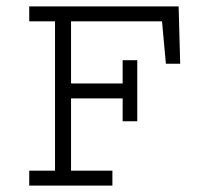

<svg xmlns="http://www.w3.org/2000/svg" viewBox="-20 -583 640 603"><path d="M545.9 -382.8H501L488.8 -516.1H203.1V-320.8H365.2V-394H411.1V-202.1H365.2V-273.9H203.1V-46.9H333V0H71.8V-46.9H152.8V-516.1H71.8V-563H541Z"/></svg>

Font: Ethiopic Sadiss
Style: Regular
Weight: 400
Designer: abass alamnehe
Foundry: Senamirmir Project
Version: Version 5.100